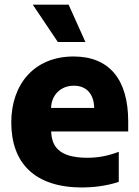

<svg xmlns="http://www.w3.org/2000/svg" viewBox="-20 -795 597 824"><path d="M346.6 -614.7 274.5 -774.9H120.7L228.3 -614.7ZM530.2 -274.1C530.2 -453.5 449.6 -552.6 295.5 -552.6C128.9 -552.6 28.4 -435.4 28.4 -269.5C28.4 -96.6 127.1 9.6 333.1 9.6C374.3 9.6 435.4 3.9 489.7 -14.6V-143.5C445 -126.4 402 -117.9 355.8 -117.9C224.8 -117.9 202.1 -173.7 199.6 -230.8H530.2ZM199.2 -331.7C200.6 -386 239.3 -427.2 296.9 -427.2C354.4 -427.2 383.5 -387.4 384.2 -331.7Z"/></svg>

Font: TID UI Extra Bold
Style: Regular
Weight: 800
Designer: The TID Project Authors
Foundry: Bakken & Bæck
Version: Version 1.001;hotconv 1.0.109;makeotfexe 2.5.65596